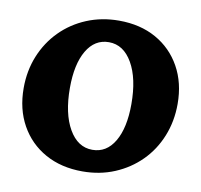

<svg xmlns="http://www.w3.org/2000/svg" viewBox="-76 -735 866 827"><g transform="rotate(10 357.5 -321.5)"><path d="M336 12Q243 12 173 -27Q103 -66 64 -136Q25 -206 25 -298Q25 -374 51.5 -439Q78 -504 126 -552.5Q174 -601 239 -628Q304 -655 380 -655Q473 -655 542.5 -616Q612 -577 651 -507Q690 -437 690 -345Q690 -269 663.5 -203.5Q637 -138 589 -90Q541 -42 476.5 -15Q412 12 336 12ZM362 -87Q424 -87 459 -146.5Q494 -206 494 -310Q494 -422 455.5 -489Q417 -556 353 -556Q291 -556 256 -496.5Q221 -437 221 -333Q221 -221 259.5 -154Q298 -87 362 -87Z"/></g></svg>

Font: Petrona Black
Style: Regular
Weight: 900
Designer: Ringo R. Seeber
Foundry: Ringo R. Seeber
Version: Version 2.001; ttfautohint (v1.8.3)